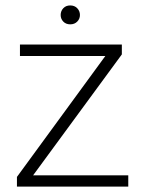

<svg xmlns="http://www.w3.org/2000/svg" viewBox="-20 -694 524 714"><path d="M457 0H59.1V-42H457ZM72.3 0H43V-36.1L402.8 -528.3H433.1V-491.7ZM411.6 -485.8H54.2V-528.3H411.6ZM241.2 -603.5Q225.1 -603.5 215.3 -613.8Q205.6 -624 205.6 -638.2Q205.6 -652.8 215.3 -663.3Q225.1 -673.8 241.2 -673.8Q257.3 -673.8 267.3 -663.3Q277.3 -652.8 277.3 -638.2Q277.3 -624 267.3 -613.8Q257.3 -603.5 241.2 -603.5Z"/></svg>

Font: Heebo ExtraLight
Style: Regular
Weight: 250
Designer: Oded Ezer
Foundry: Ezer Type House
Version: Version 3.100